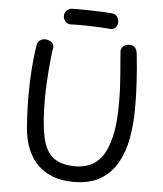

<svg xmlns="http://www.w3.org/2000/svg" viewBox="-62 -1003 904 1065"><g transform="rotate(5 390.0 -470.5)"><path d="M118 -733Q122 -750 134 -758Q146 -766 162 -766Q182 -766 198 -754Q214 -742 210 -721Q207 -708 203.5 -675.5Q200 -643 196.5 -601Q193 -559 191 -516Q189 -473 189 -438Q189 -303 206 -224.5Q223 -146 267 -112.5Q311 -79 390 -79Q431 -79 469 -94Q507 -109 536.5 -149Q566 -189 583.5 -262Q601 -335 601 -451Q601 -527 595 -597Q589 -667 584 -734Q583 -752 596 -764Q609 -776 628 -776Q649 -777 659 -767.5Q669 -758 672.5 -742.5Q676 -727 677 -708Q680 -679 682.5 -650.5Q685 -622 687 -590Q689 -558 690.5 -518.5Q692 -479 692 -427Q692 -338 677.5 -259.5Q663 -181 628 -120.5Q593 -60 534.5 -26Q476 8 387 8Q316 8 263.5 -14Q211 -36 175.5 -77Q140 -118 122 -174Q104 -230 102 -299Q99 -338 97.5 -391Q96 -444 97.5 -503Q99 -562 104 -621.5Q109 -681 118 -733ZM296 -861Q277 -861 265.5 -874Q254 -887 254 -906Q254 -923 267 -935Q280 -947 296 -948Q314 -949 343.5 -948.5Q373 -948 406 -947.5Q439 -947 469 -945.5Q499 -944 517 -942Q537 -941 547 -927Q557 -913 557 -897Q557 -880 547 -867Q537 -854 517 -855Q499 -857 469.5 -858.5Q440 -860 406.5 -861Q373 -862 343.5 -862Q314 -862 296 -861Z"/></g></svg>

Font: Playpen Sans
Style: Regular
Weight: 400
Designer: Laura Meseguer, Veronika Burian, José Scaglione, Kostas Bartsokas, Vera Evstafieva, Tom Grace, Yorlmar Campos
Foundry: TypeTogether
Version: Version 2.000